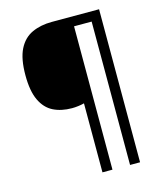

<svg xmlns="http://www.w3.org/2000/svg" viewBox="-128 -854 911 1075"><g transform="rotate(-15 327.5 -316.5)"><path d="M549 127H491V-704H389V127H331V-273Q316 -269 296.5 -266.5Q277 -264 260 -264Q198 -264 152 -287Q106 -310 80.5 -364Q55 -418 55 -509Q55 -605 82.5 -659.5Q110 -714 160 -737Q210 -760 275 -760H549Z"/></g></svg>

Font: Noto Sans Mandaic
Style: Regular
Weight: 400
Designer: Monotype Design Team
Foundry: Monotype Imaging Inc.
Version: Version 2.002; ttfautohint (v1.8.4.7-5d5b)